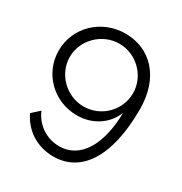

<svg xmlns="http://www.w3.org/2000/svg" viewBox="-169 -696 925 976"><g transform="rotate(30 293.0 -208.5)"><path d="M36 -327C36 -193 144 -87 280 -87C371 -87 447 -137 478 -216C475 -20 399 94 281 94C206 94 141 50 113 -18L69 22C108 105 188 154 281 154C437 154 543 15 543 -274C543 -459 437 -571 288 -571C147 -571 36 -463 36 -327ZM287 -511C388 -511 472 -427 472 -327C472 -226 389 -143 287 -143C187 -143 101 -226 101 -327C101 -428 187 -511 287 -511Z"/></g></svg>

Font: Raleway Reg
Style: Regular
Weight: 400
Designer: Matt McInerney, Pablo Impallari, Rodrigo Fuenzalida
Foundry: Matt McInerney, Pablo Impallari, Rodrigo Fuenzalida
Version: Version 3.00 July 28, 2015